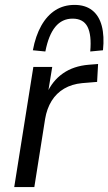

<svg xmlns="http://www.w3.org/2000/svg" viewBox="-20 -763 442 783"><path d="M38 0 116 -490H193L175 -380H170Q193 -433 236.5 -463.5Q280 -494 342 -499L380 -502L376 -429L315 -424Q273 -420 241.5 -401.5Q210 -383 190.5 -351.5Q171 -320 164 -278L120 0ZM165 -553 114 -558Q125 -617 148.5 -658.5Q172 -700 206 -721.5Q240 -743 284 -743Q328 -743 356 -721Q384 -699 395 -657.5Q406 -616 400 -558L348 -553Q354 -620 337 -653.5Q320 -687 276 -687Q233 -687 205.5 -653.5Q178 -620 165 -553Z"/></svg>

Font: Nunito Sans 10pt SemiCondensed
Style: Italic
Weight: 400
Width: 4
Italic angle: -9°
Designer: Vernon Adams
Foundry: Vernon Adams
Version: Version 3.101;gftools[0.9.27]